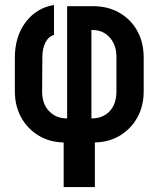

<svg xmlns="http://www.w3.org/2000/svg" viewBox="-20 -575 640 775"><path d="M237 180V0Q180 -1 135.5 -28Q91 -55 65.5 -101Q40 -147 40 -207V-342Q40 -428 83.5 -485.5Q127 -543 198 -555V-434Q176 -428 163.5 -403.5Q151 -379 151 -345L150 -205Q150 -156 178 -126.5Q206 -97 251 -97V-550H356Q416 -550 462 -523.5Q508 -497 534 -450.5Q560 -404 560 -342V-207Q560 -147 534.5 -101Q509 -55 464.5 -28Q420 -1 363 0V180ZM349 -97Q396 -97 423 -126.5Q450 -156 450 -205V-345Q450 -393 423 -423.5Q396 -454 352 -454H349Z"/></svg>

Font: Pitagon Sans Mono
Style: Bold
Weight: 700
Monospace: yes
Designer: Travis Tran
Foundry: Pitagon
Version: Version 1.001; ttfautohint (v1.8.4.7-5d5b);gftools[0.9.26]